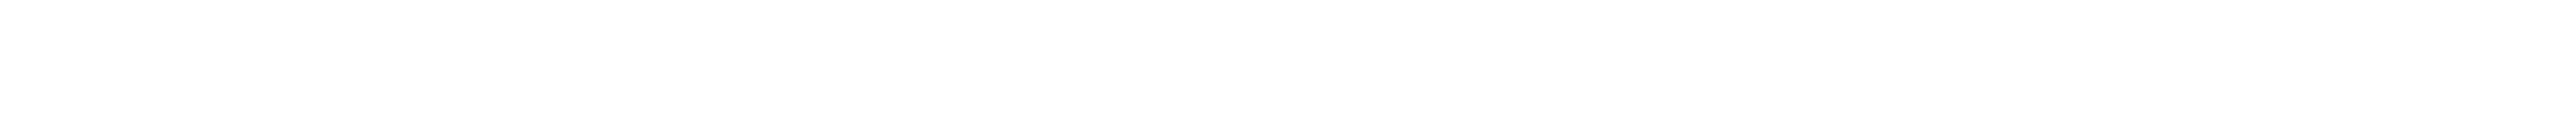

<svg xmlns="http://www.w3.org/2000/svg" viewBox="-20 -20 763 40"><path d="M723 0Z"/></svg>

Font: MewTooHand
Style: UltimateCondIta
Weight: 400
Designer: Mew Too, Robert Jablonski
Version: Version 0.77